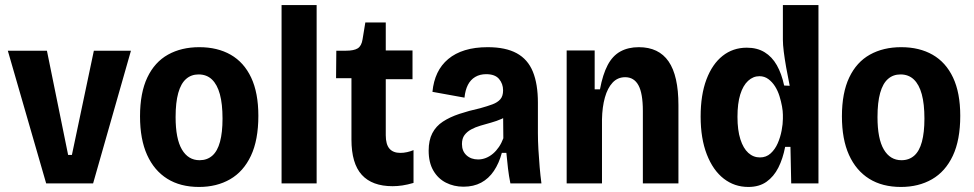

<svg xmlns="http://www.w3.org/2000/svg" viewBox="-20 -727 3859 761"><path d="M163 0 11 -526H166L250 -113H265L352 -526H499L349 0Z M769 14Q695 14 643 -18.5Q591 -51 563 -113Q535 -175 535 -266Q535 -359 564 -420Q593 -481 646 -510.5Q699 -540 770 -540Q842 -540 894.5 -510Q947 -480 975.5 -419.5Q1004 -359 1004 -268Q1004 -172 974.5 -109.5Q945 -47 892 -16.5Q839 14 769 14ZM771 -92Q801 -92 821.5 -110Q842 -128 852 -165Q862 -202 862 -257Q862 -315 851.5 -353.5Q841 -392 820 -412Q799 -432 767 -432Q738 -432 717.5 -414Q697 -396 686.5 -358.5Q676 -321 676 -263Q676 -177 701 -134.5Q726 -92 771 -92Z M1096 0V-707H1235V0Z M1536 11Q1455 11 1414 -34Q1373 -79 1373 -174V-417H1312L1313 -526H1351Q1383 -526 1398 -535.5Q1413 -545 1417 -571L1428 -638H1509V-527H1615V-413H1509V-191Q1509 -155 1523.5 -138Q1538 -121 1567 -121Q1580 -121 1593.5 -124Q1607 -127 1619 -132V-2Q1595 5 1575 8Q1555 11 1536 11Z M1817 13Q1779 13 1747.5 -3Q1716 -19 1697.5 -51Q1679 -83 1679 -130Q1679 -171 1693.5 -199Q1708 -227 1735.5 -245Q1763 -263 1800.5 -275.5Q1838 -288 1883 -298Q1912 -306 1932 -313.5Q1952 -321 1963 -333.5Q1974 -346 1974 -369Q1974 -395 1958 -414Q1942 -433 1907 -433Q1882 -433 1863.5 -422Q1845 -411 1834.5 -390.5Q1824 -370 1821 -340L1694 -363Q1698 -405 1713.5 -437.5Q1729 -470 1756.5 -493Q1784 -516 1823 -528Q1862 -540 1913 -540Q1984 -540 2028 -516Q2072 -492 2092 -443Q2112 -394 2112 -320V-200Q2112 -170 2114 -134.5Q2116 -99 2119 -64.5Q2122 -30 2126 0H2003Q1997 -29 1993.5 -59Q1990 -89 1987 -121H1969Q1958 -80 1937.5 -49.5Q1917 -19 1887 -3Q1857 13 1817 13ZM1875 -95Q1891 -95 1906 -101Q1921 -107 1934 -118Q1947 -129 1957.5 -144.5Q1968 -160 1975 -179L1974 -282L2002 -277Q1987 -264 1967.5 -255.5Q1948 -247 1926.5 -241Q1905 -235 1884.5 -229Q1864 -223 1847.5 -214Q1831 -205 1821 -191.5Q1811 -178 1811 -156Q1811 -128 1829 -111.5Q1847 -95 1875 -95Z M2226 0V-328V-527H2337V-373H2358Q2369 -432 2388.5 -469Q2408 -506 2439 -523Q2470 -540 2512 -540Q2591 -540 2630 -483.5Q2669 -427 2669 -310V0H2528V-287Q2528 -357 2510.5 -389Q2493 -421 2458 -421Q2428 -421 2408 -399.5Q2388 -378 2377.5 -340.5Q2367 -303 2366 -254V0Z M2946 14Q2891 14 2848.5 -19Q2806 -52 2781.5 -115Q2757 -178 2757 -265Q2757 -351 2780 -412Q2803 -473 2844 -505.5Q2885 -538 2940 -538Q2981 -538 3010.5 -520Q3040 -502 3059 -468.5Q3078 -435 3088 -388L3110 -387Q3102 -426 3096 -460Q3090 -494 3086.5 -522Q3083 -550 3083 -570V-707H3224V-262V0H3116L3113 -145H3092Q3083 -98 3065 -62.5Q3047 -27 3018 -6.5Q2989 14 2946 14ZM2992 -103Q3017 -103 3034.5 -119Q3052 -135 3062.5 -159Q3073 -183 3078 -209.5Q3083 -236 3083 -256V-272Q3083 -286 3079.5 -305.5Q3076 -325 3069.5 -346Q3063 -367 3052 -384.5Q3041 -402 3025.5 -413.5Q3010 -425 2990 -425Q2965 -425 2945 -406.5Q2925 -388 2914 -352.5Q2903 -317 2903 -264Q2903 -211 2914.5 -175Q2926 -139 2946 -121Q2966 -103 2992 -103Z M3551 14Q3477 14 3425 -18.5Q3373 -51 3345 -113Q3317 -175 3317 -266Q3317 -359 3346 -420Q3375 -481 3428 -510.5Q3481 -540 3552 -540Q3624 -540 3676.5 -510Q3729 -480 3757.5 -419.5Q3786 -359 3786 -268Q3786 -172 3756.5 -109.5Q3727 -47 3674 -16.5Q3621 14 3551 14ZM3553 -92Q3583 -92 3603.5 -110Q3624 -128 3634 -165Q3644 -202 3644 -257Q3644 -315 3633.5 -353.5Q3623 -392 3602 -412Q3581 -432 3549 -432Q3520 -432 3499.5 -414Q3479 -396 3468.5 -358.5Q3458 -321 3458 -263Q3458 -177 3483 -134.5Q3508 -92 3553 -92Z"/></svg>

Font: Bricolage Grotesque SemiCondensed
Style: Bold
Weight: 700
Width: 4
Designer: Mathieu Triay
Foundry: Atelier Triay
Version: Version 1.001;gftools[0.9.33.dev8+g029e19f]